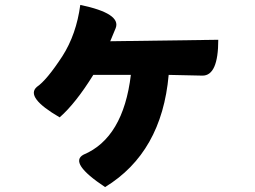

<svg xmlns="http://www.w3.org/2000/svg" viewBox="-20 -655 1040 782"><path d="M307 -635Q475 -600 451 -540L429 -487L869 -493Q869 -346 804 -347L667 -350Q639 -34 408 107Q259 8 320 -25Q482 -93 513 -350H360Q288 -234 223 -177Q82 -259 130 -301Q170 -328 234 -426Q291 -515 307 -635Z"/></svg>

Font: Swei Half Moon CJK SC
Style: Black
Weight: 900
Version: Version 2.071